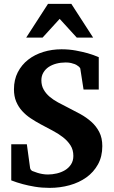

<svg xmlns="http://www.w3.org/2000/svg" viewBox="-20 -937 576 974"><path d="M499 -195.8Q499 -143.1 477.1 -103.3Q455.1 -63.5 418.2 -37.1Q381.3 -10.7 333 2.7Q284.7 16.1 231.9 16.1Q192.4 16.1 157.5 10.3Q122.6 4.4 95.7 -2.9Q64.5 -11.2 37.1 -22V-205.1H116.2L132.8 -84Q133.8 -78.1 138.7 -73.5Q143.6 -68.8 146 -68.8Q157.7 -64 170.4 -60.1Q181.6 -56.6 195.3 -54.2Q209 -51.8 223.1 -51.8Q245.1 -51.8 268.1 -57.1Q291 -62.5 309.8 -73.7Q328.6 -85 340.3 -103Q352.1 -121.1 352.1 -146Q352.1 -177.2 337.4 -200Q322.8 -222.7 299.3 -241Q275.9 -259.3 246.3 -274.7Q216.8 -290 187 -306.2Q160.6 -320.3 136 -336.7Q111.3 -353 92.3 -374Q73.2 -395 62 -421.9Q50.8 -448.7 50.8 -483.9Q50.8 -532.7 70.3 -570.6Q89.8 -608.4 123 -634.3Q156.2 -660.2 200 -673.6Q243.7 -687 292 -687Q330.1 -687 364.3 -680.7Q398.4 -674.3 424.8 -667Q455.1 -658.2 481 -647V-482.9H403.8L387.2 -589.8Q386.7 -591.8 384.5 -594.2Q382.3 -596.7 379.9 -599.1Q377 -601.6 373 -604Q367.7 -608.4 358.9 -611.8Q351.6 -614.7 340.3 -617.4Q329.1 -620.1 313 -620.1Q288.1 -620.1 265.9 -614.3Q243.7 -608.4 226.8 -597.2Q210 -585.9 200 -568.8Q189.9 -551.8 189.9 -529.8Q189.9 -503.4 201.2 -483.2Q212.4 -462.9 231.2 -446.8Q250 -430.7 274.4 -417.5Q298.8 -404.3 325.2 -391.1Q356.4 -375.5 387.5 -358.4Q418.5 -341.3 443.4 -319.1Q468.3 -296.9 483.6 -267.1Q499 -237.3 499 -195.8ZM369.6 -746.1 282.7 -841.3 195.8 -746.1H112.8L223.6 -917.5H341.8L452.6 -746.1Z"/></svg>

Font: Charis SIL
Style: Bold
Weight: 700
Foundry: SIL International
Version: Version 4.112